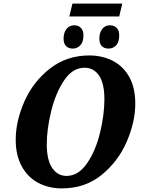

<svg xmlns="http://www.w3.org/2000/svg" viewBox="-20 -1032 782 1063"><path d="M67 -258Q67 -361 115 -470Q163 -579 256 -652Q349 -725 474 -725Q545 -725 603 -696Q661 -667 695 -607Q729 -547 729 -458Q729 -358 682 -248.5Q635 -139 543 -64Q451 11 323 11Q249 11 191 -20Q133 -51 100 -112Q67 -173 67 -258ZM558 -482Q558 -570 528.5 -613.5Q499 -657 448 -657Q382 -657 335 -587Q288 -517 263.5 -417Q239 -317 239 -233Q239 -146 269 -102Q299 -58 348 -58Q414 -58 462 -128Q510 -198 534 -298Q558 -398 558 -482ZM381 -1012H657L640 -941H364ZM332 -818Q332 -851 348 -871.5Q364 -892 391 -892Q414 -892 428 -877.5Q442 -863 442 -837Q442 -799 424.5 -781Q407 -763 384 -763Q359 -763 345.5 -777Q332 -791 332 -818ZM530 -818Q530 -851 546 -871.5Q562 -892 588 -892Q612 -892 626 -877.5Q640 -863 640 -837Q640 -799 623 -781Q606 -763 581 -763Q557 -763 543.5 -777Q530 -791 530 -818Z"/></svg>

Font: Noto Serif NarrowExtraBold
Style: Italic
Weight: 800
Width: 4
Italic angle: -12°
Designer: Monotype Design Team
Foundry: Monotype Imaging Inc.
Version: Version 1.001